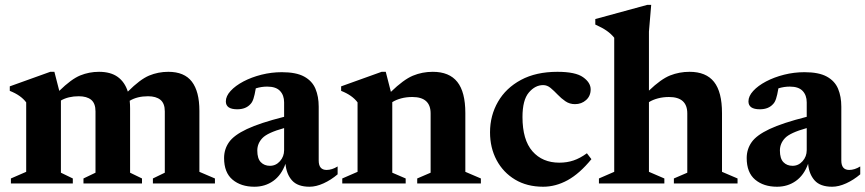

<svg xmlns="http://www.w3.org/2000/svg" viewBox="-20 -732 3452 766"><path d="M499 -300V-43L546.5 -20V0H313V-20L361 -43V-287.5Q361 -319.5 343.8 -333.8Q326.5 -348 294 -348Q252.5 -348 223 -331V-43L270.5 -20V0H23.5V-20L84.5 -46.5V-323.5Q63.5 -352 19 -369.5V-387.5L180.5 -445.5H197L216.5 -369.5Q264.5 -416.5 300 -431Q335.5 -445.5 375 -445.5Q421.5 -445.5 449.8 -425Q478 -404.5 490 -366.5Q539 -415.5 575 -430.5Q611 -445.5 651.5 -445.5Q715.5 -445.5 745.5 -406.2Q775.5 -367 775.5 -290V-46.5L837.5 -20V0H590V-20L637.5 -43V-287.5Q637.5 -319.5 620 -333.8Q602.5 -348 570.5 -348Q527.5 -348 497.5 -330Q499 -316 499 -300Z M1215 13Q1167.5 13 1145 -12.2Q1122.5 -37.5 1119 -78.5Q1102.5 -33 1070 -10Q1037.5 13 995 13Q941.5 13 907.8 -15.2Q874 -43.5 874 -101.5Q874 -136.5 893.5 -164.5Q913 -192.5 964.8 -217Q1016.5 -241.5 1113.5 -266V-323.5Q1113.5 -352 1097.2 -369.2Q1081 -386.5 1046 -386.5Q1023 -386.5 1000.5 -379.5Q996 -352.5 991.2 -338.2Q986.5 -324 979.5 -317Q961 -296 926.5 -296Q881 -296 881 -327.5Q881 -348.5 900 -369.2Q919 -390 951.2 -407Q983.5 -424 1023.2 -434Q1063 -444 1104.5 -444Q1161.5 -444 1193.5 -426.5Q1225.5 -409 1238.5 -378Q1251.5 -347 1251.5 -306.5V-91.5Q1251.5 -54 1283 -54Q1304.5 -54 1327 -68V-36.5Q1300.5 -14 1270.8 -0.5Q1241 13 1215 13ZM1006.5 -131.5Q1006.5 -99.5 1020.5 -85Q1034.5 -70.5 1057 -70.5Q1080.5 -70.5 1097 -89Q1113.5 -107.5 1113.5 -133V-221Q1047 -202.5 1026.8 -181Q1006.5 -159.5 1006.5 -131.5Z M1644.5 -20 1698 -43V-279.5Q1698 -345 1625 -345Q1601 -345 1580.5 -339.5Q1560 -334 1545 -324.5V-43L1598.5 -20V0H1345.5V-20L1406.5 -46.5V-323.5Q1385.5 -352 1341 -369.5V-387.5L1502.5 -445.5H1519L1539.5 -365.5Q1590 -414.5 1627.2 -430Q1664.5 -445.5 1706.5 -445.5Q1772.5 -445.5 1804.5 -405.2Q1836.5 -365 1836.5 -281V-46.5L1898.5 -20V0H1644.5Z M2204 -445.5Q2276 -445.5 2306.2 -424Q2336.5 -402.5 2336.5 -375.5Q2336.5 -349 2318.2 -332.8Q2300 -316.5 2274 -316.5Q2252.5 -316.5 2235.8 -328Q2219 -339.5 2204.8 -354.5Q2190.5 -369.5 2176.8 -381Q2163 -392.5 2147 -392.5Q2115 -392.5 2089.8 -362.8Q2064.5 -333 2064.5 -265Q2064.5 -174 2104.2 -128.5Q2144 -83 2211.5 -83Q2242 -83 2268 -91.8Q2294 -100.5 2321.5 -120.5L2339.5 -97Q2292.5 -39.5 2244.8 -13.2Q2197 13 2147 13Q2082.5 13 2035 -15.5Q1987.5 -44 1961.2 -93.2Q1935 -142.5 1935 -204Q1935 -271 1966.8 -326Q1998.5 -381 2058.5 -413.2Q2118.5 -445.5 2204 -445.5Z M2630.5 0H2369.5V-20L2430.5 -46.5V-581.5Q2418.5 -596.5 2401.2 -608.8Q2384 -621 2355 -634V-656L2562 -712.5H2578L2569 -606V-370.5Q2617 -416.5 2653.5 -431Q2690 -445.5 2731 -445.5Q2797 -445.5 2828.8 -405.2Q2860.5 -365 2860.5 -281V-46.5L2922.5 -20V0H2668.5V-20L2722 -43V-279.5Q2722 -345 2649 -345Q2625.5 -345 2604.8 -339.5Q2584 -334 2569 -324.5V-46.5L2630.5 -20Z M3300 13Q3252.5 13 3230 -12.2Q3207.5 -37.5 3204 -78.5Q3187.5 -33 3155 -10Q3122.5 13 3080 13Q3026.5 13 2992.8 -15.2Q2959 -43.5 2959 -101.5Q2959 -136.5 2978.5 -164.5Q2998 -192.5 3049.8 -217Q3101.5 -241.5 3198.5 -266V-323.5Q3198.5 -352 3182.2 -369.2Q3166 -386.5 3131 -386.5Q3108 -386.5 3085.5 -379.5Q3081 -352.5 3076.2 -338.2Q3071.5 -324 3064.5 -317Q3046 -296 3011.5 -296Q2966 -296 2966 -327.5Q2966 -348.5 2985 -369.2Q3004 -390 3036.2 -407Q3068.5 -424 3108.2 -434Q3148 -444 3189.5 -444Q3246.5 -444 3278.5 -426.5Q3310.5 -409 3323.5 -378Q3336.5 -347 3336.5 -306.5V-91.5Q3336.5 -54 3368 -54Q3389.5 -54 3412 -68V-36.5Q3385.5 -14 3355.8 -0.5Q3326 13 3300 13ZM3091.5 -131.5Q3091.5 -99.5 3105.5 -85Q3119.5 -70.5 3142 -70.5Q3165.5 -70.5 3182 -89Q3198.5 -107.5 3198.5 -133V-221Q3132 -202.5 3111.8 -181Q3091.5 -159.5 3091.5 -131.5Z"/></svg>

Font: Newsreader Text
Style: Bold
Weight: 700
Designer: Hugues Gentile
Foundry: Production Type
Version: Version 1.001